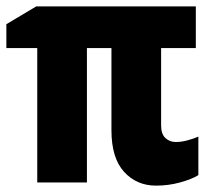

<svg xmlns="http://www.w3.org/2000/svg" viewBox="-22 -573 643 603"><path d="M468 10Q407 10 367.5 -33.5Q328 -77 328 -164V-422H251V0H95V-422H-2V-497L92 -553H593V-422H484V-179Q484 -152 497.5 -139.5Q511 -127 530 -127Q547 -127 566 -132Q585 -137 601 -144V-23Q580 -10 543.5 0Q507 10 468 10Z"/></svg>

Font: Noto Sans Mono Black
Style: Regular
Weight: 900
Designer: Monotype Design Team
Foundry: Monotype Imaging Inc.
Version: Version 2.014